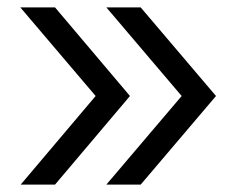

<svg xmlns="http://www.w3.org/2000/svg" viewBox="-20 -540 640 520"><path d="M129 -40H36L239 -280L35 -520H129L332 -280ZM361 -40H268L472 -280L268 -520H361L565 -280Z"/></svg>

Font: JetBrains Mono Semi Light
Style: Regular
Weight: 350
Monospace: yes
Designer: Philipp Nurullin, Konstantin Bulenkov
Foundry: JetBrains
Version: 2.002